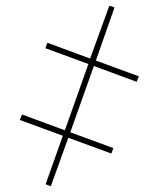

<svg xmlns="http://www.w3.org/2000/svg" viewBox="-20 -648 553 669"><path d="M157 1 139 -6 199 -175 49 -230 57 -249 206 -194 288 -425 138 -480 145 -499 294 -444 361 -628 379 -622 314 -437 464 -382 456 -363 307 -418 225 -187 375 -132 368 -113 218 -168Z"/></svg>

Font: Noto Serif Display Condensed Light
Style: Regular
Weight: 300
Width: 3
Designer: Monotype Design Team
Foundry: Monotype Imaging Inc.
Version: Version 2.009